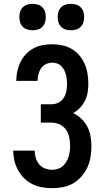

<svg xmlns="http://www.w3.org/2000/svg" viewBox="-20 -974 540 1002"><path d="M252 8Q226 8 199.5 3.5Q173 -1 149 -13Q125 -25 106 -44Q87 -63 74 -86.5Q61 -110 55 -136Q49 -162 49 -188H161Q161 -169 166.5 -150.5Q172 -132 184 -117Q196 -102 214.5 -95Q233 -88 252 -88Q267 -88 281.5 -92.5Q296 -97 307 -106.5Q318 -116 325.5 -128.5Q333 -141 337.5 -155Q342 -169 344 -184Q346 -199 346 -213Q346 -235 341.5 -257Q337 -279 324.5 -297Q312 -315 292 -324.5Q272 -334 250 -334H193V-430H250Q269 -430 286 -439Q303 -448 313 -464Q323 -480 326.5 -499Q330 -518 330 -536Q330 -549 328.5 -561.5Q327 -574 323.5 -586.5Q320 -599 314 -610Q308 -621 299 -630Q290 -639 277.5 -643Q265 -647 253 -647Q236 -647 220 -639.5Q204 -632 194.5 -618Q185 -604 180.5 -587Q176 -570 176 -553V-552H65V-554Q65 -579 70.5 -603.5Q76 -628 87 -650.5Q98 -673 115.5 -691.5Q133 -710 155.5 -722Q178 -734 203 -738.5Q228 -743 253 -743Q279 -743 305 -737.5Q331 -732 353.5 -719Q376 -706 393.5 -685.5Q411 -665 421.5 -641Q432 -617 436.5 -591Q441 -565 441 -538Q441 -515 437.5 -492.5Q434 -470 424 -449.5Q414 -429 398 -412Q382 -395 362 -384Q386 -372 405 -354Q424 -336 436 -312.5Q448 -289 452.5 -263Q457 -237 457 -211Q457 -183 452.5 -154.5Q448 -126 436 -100.5Q424 -75 405 -53Q386 -31 361.5 -17Q337 -3 309 2.5Q281 8 252 8ZM350 -816Q336 -816 322.5 -820Q309 -824 299 -834Q289 -844 285 -857.5Q281 -871 281 -885Q281 -899 285 -912.5Q289 -926 299 -936Q309 -946 322.5 -950Q336 -954 350 -954Q364 -954 377.5 -950Q391 -946 401 -936Q411 -926 415 -912.5Q419 -899 419 -885Q419 -871 415 -857.5Q411 -844 401 -834Q391 -824 377.5 -820Q364 -816 350 -816ZM150 -816Q136 -816 122.5 -820Q109 -824 99 -834Q89 -844 85 -857.5Q81 -871 81 -885Q81 -899 85 -912.5Q89 -926 99 -936Q109 -946 122.5 -950Q136 -954 150 -954Q164 -954 177.5 -950Q191 -946 201 -936Q211 -926 215 -912.5Q219 -899 219 -885Q219 -871 215 -857.5Q211 -844 201 -834Q191 -824 177.5 -820Q164 -816 150 -816Z"/></svg>

Font: Iosevka Algr
Style: Bold
Weight: 700
Monospace: yes
Designer: Belleve Invis
Foundry: Belleve Invis
Version: Version 26.0.2; ttfautohint (v1.8.3)